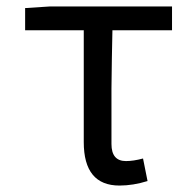

<svg xmlns="http://www.w3.org/2000/svg" viewBox="-20 -563 554 596"><path d="M240 -122V-469H58V-538L136 -543H514V-469H329Q327 -384 326 -288V-116Q326 -63 371 -63Q394 -63 424 -71L438 -1Q393 13 351 13Q240 13 240 -122Z"/></svg>

Font: Source Han Sans Regular
Style: Regular
Weight: 400
Designer: Ryoko NISHIZUKA  (kana & ideographs); Paul D. Hunt (Latin, Greek & Cyrillic); Wenlong ZHANG  (bopomofo); Sandoll Communi
Foundry: Adobe Systems Incorporated
Version: Version 1.00 January 18, 2024, initial release